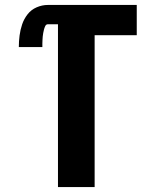

<svg xmlns="http://www.w3.org/2000/svg" viewBox="-20 -755 616 775"><path d="M214 0H362V-613H532V-735H173Q150 -735 128 -725.5Q106 -716 91.5 -697.5Q77 -679 69.5 -657Q62 -635 59 -611.5Q56 -588 56 -565H151Q151 -572 151 -579Q151 -586 151.5 -593.5Q152 -601 152.5 -608Q153 -615 154.5 -622Q156 -629 157.5 -635.5Q159 -642 162.5 -649.5Q166 -657 173 -657H214Z"/></svg>

Font: Iosevka Sparkle Heavy
Style: Regular
Weight: 900
Designer: Belleve Invis
Foundry: Belleve Invis
Version: Version 4.5.0; ttfautohint (v1.8.3)